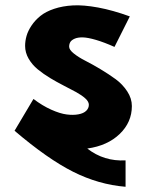

<svg xmlns="http://www.w3.org/2000/svg" viewBox="-20 -550 568 728"><path d="M35.2 -54.2 106.9 -174.8Q141.1 -148.9 174.6 -134Q208 -119.1 232.9 -116Q257.8 -112.8 277.3 -116.5Q296.9 -120.1 306.9 -129.9Q316.9 -139.6 316.9 -152.8Q316.9 -164.6 303.5 -176.8Q290 -189 268.8 -200.7Q247.6 -212.4 221.9 -225.3Q196.3 -238.3 170.4 -253.9Q144.5 -269.5 123.3 -286.9Q102.1 -304.2 88.6 -327.4Q75.2 -350.6 75.2 -376Q75.2 -394.5 80.6 -413.6Q85.9 -432.6 99.4 -452.9Q112.8 -473.1 133.1 -489.5Q153.3 -505.9 185.3 -516.6Q217.3 -527.3 256.8 -529.5Q296.4 -531.7 352.1 -521.5Q407.7 -511.2 472.2 -487.8L414.1 -372.1Q375 -389.6 344 -398.7Q313 -407.7 294.4 -408.2Q275.9 -408.7 263.7 -403.6Q251.5 -398.4 246.8 -390.9Q242.2 -383.3 242.2 -373Q242.2 -361.3 259.8 -347.2Q277.3 -333 303.7 -319.6Q330.1 -306.2 361.1 -287.6Q392.1 -269 418.5 -249.8Q444.8 -230.5 462.4 -203.6Q480 -176.8 480 -147.9Q480 -86.4 433.8 -42Q387.7 2.4 311 13.2Q374 62.5 456.1 58.1V158.2Q354 149.9 257.3 101.3Q160.6 52.7 35.2 -54.2Z"/></svg>

Font: Hussar Preview
Style: Bold
Weight: 700
Foundry: Cannot Into Space Fonts, PlusOne Fonts
Version: Version 2.29RC2 "Millennial"